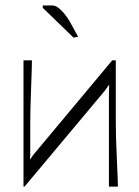

<svg xmlns="http://www.w3.org/2000/svg" viewBox="-20 -690 515 710"><path d="M138.2 -661.1V-669.9H173.8Q188.5 -669.9 206.5 -651.9Q224.6 -633.8 238.8 -608.9L269 -554.2L252 -550.8ZM408.2 -466.8V-233.9Q408.2 -186.5 412.1 -103Q416 -19.5 416 0H382.8V-235.8V-351.1L383.8 -376H382.8L367.2 -354L70.8 0H66.9V-466.8H98.1Q98.1 -447.3 95 -364.3Q91.8 -281.2 91.8 -233.9V-119.1L90.8 -101.1H91.8L103 -117.2L395 -466.8Z"/></svg>

Font: Resagokr
Style: Light
Weight: 300
Designer: gluk
Foundry: gluk
Version: Version 0.95